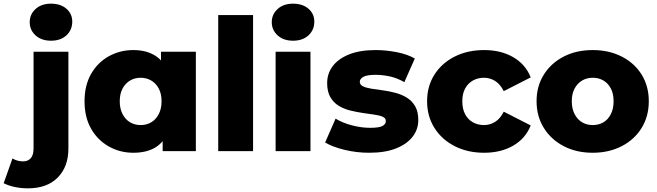

<svg xmlns="http://www.w3.org/2000/svg" viewBox="-114 -824 3585 1047"><path d="M38 203Q0 203 -34.5 195.5Q-69 188 -94 175L-46 40Q-20 56 13 56Q38 56 53.5 39Q69 22 69 -15V-542H259V-14Q259 85 201 144Q143 203 38 203ZM164 -602Q112 -602 80 -631Q48 -660 48 -703Q48 -746 80 -775Q112 -804 164 -804Q216 -804 248 -776.5Q280 -749 280 -706Q280 -661 248.5 -631.5Q217 -602 164 -602Z M613 9Q540 9 479 -25.5Q418 -60 382.5 -122.5Q347 -185 347 -272Q347 -358 382.5 -420.5Q418 -483 479 -517Q540 -551 613 -551Q683 -551 731.5 -521Q780 -491 805.5 -429Q831 -367 831 -272Q831 -175 807 -113Q783 -51 735 -21Q687 9 613 9ZM653 -142Q685 -142 710.5 -157Q736 -172 751.5 -201.5Q767 -231 767 -272Q767 -313 751.5 -341.5Q736 -370 710.5 -385Q685 -400 653 -400Q621 -400 595.5 -385Q570 -370 554.5 -341.5Q539 -313 539 -272Q539 -231 554.5 -201.5Q570 -172 595.5 -157Q621 -142 653 -142ZM773 0V-93L774 -272L764 -451V-542H954V0Z M1076 0V-742H1266V0Z M1389 0V-542H1579V0ZM1484 -602Q1432 -602 1400 -631Q1368 -660 1368 -703Q1368 -746 1400 -775Q1432 -804 1484 -804Q1536 -804 1568 -776.5Q1600 -749 1600 -706Q1600 -661 1568.5 -631.5Q1537 -602 1484 -602Z M1899 9Q1830 9 1764.5 -7Q1699 -23 1659 -47L1716 -177Q1754 -154 1805 -140.5Q1856 -127 1905 -127Q1953 -127 1971.5 -137Q1990 -147 1990 -164Q1990 -180 1972.5 -187.5Q1955 -195 1926.5 -199Q1898 -203 1864 -208Q1830 -213 1795.5 -221.5Q1761 -230 1732.5 -247.5Q1704 -265 1687 -295Q1670 -325 1670 -371Q1670 -423 1700.5 -463.5Q1731 -504 1790 -527.5Q1849 -551 1934 -551Q1991 -551 2049.5 -539.5Q2108 -528 2148 -505L2091 -376Q2051 -399 2011 -407.5Q1971 -416 1935 -416Q1887 -416 1867.5 -405Q1848 -394 1848 -378Q1848 -362 1865 -353.5Q1882 -345 1910.5 -340.5Q1939 -336 1973 -331.5Q2007 -327 2041.5 -318Q2076 -309 2104.5 -291.5Q2133 -274 2150 -244.5Q2167 -215 2167 -169Q2167 -119 2136.5 -79Q2106 -39 2046.5 -15Q1987 9 1899 9Z M2526 9Q2436 9 2365.5 -27Q2295 -63 2255 -126.5Q2215 -190 2215 -272Q2215 -354 2255 -417Q2295 -480 2365.5 -515.5Q2436 -551 2526 -551Q2618 -551 2685 -512Q2752 -473 2780 -402L2633 -327Q2614 -365 2586 -382.5Q2558 -400 2525 -400Q2492 -400 2465 -385Q2438 -370 2422.5 -341.5Q2407 -313 2407 -272Q2407 -230 2422.5 -201Q2438 -172 2465 -157Q2492 -142 2525 -142Q2558 -142 2586 -159.5Q2614 -177 2633 -215L2780 -140Q2752 -69 2685 -30Q2618 9 2526 9Z M3118 9Q3029 9 2960 -27Q2891 -63 2851.5 -126.5Q2812 -190 2812 -272Q2812 -354 2851.5 -417Q2891 -480 2960 -515.5Q3029 -551 3118 -551Q3207 -551 3276.5 -515.5Q3346 -480 3385 -417Q3424 -354 3424 -272Q3424 -190 3385 -126.5Q3346 -63 3276.5 -27Q3207 9 3118 9ZM3118 -142Q3151 -142 3176.5 -157Q3202 -172 3217 -201.5Q3232 -231 3232 -272Q3232 -313 3217 -341.5Q3202 -370 3176.5 -385Q3151 -400 3118 -400Q3086 -400 3060.5 -385Q3035 -370 3019.5 -341.5Q3004 -313 3004 -272Q3004 -231 3019.5 -201.5Q3035 -172 3060.5 -157Q3086 -142 3118 -142Z"/></svg>

Font: MOST Montserrat ExtraBold
Style: Regular
Weight: 800
Designer: Julieta Ulanovsky
Foundry: Julieta Ulanovsky
Version: Version 8.000;March 11, 2024;FontCreator 15.0.0.2926 64-bit